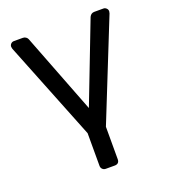

<svg xmlns="http://www.w3.org/2000/svg" viewBox="-131 -615 792 900"><g transform="rotate(-20 265.0 -165.0)"><path d="M21 -499Q21 -507.8 27.1 -513.9Q33.2 -520 42 -520H86.9Q95.7 -520 102.3 -514.9Q108.9 -509.8 110.8 -503.9L265.1 -105L418.9 -503.9Q426.8 -520 442.9 -520H488.8Q496.6 -520 503.2 -513.9Q509.8 -507.8 509.8 -499L507.8 -488.8L310.1 4.9V167Q310.1 178.2 304 184.1Q297.9 189.9 287.1 189.9H242.2Q232.4 189.9 225.8 183.3Q219.2 176.8 219.2 167V3.9L22.9 -488.8Z"/></g></svg>

Font: Rubik AZ
Style: Regular
Weight: 400
Designer: Hubert and Fischer
Foundry: Hubert & Fischer
Version: Version 2.000